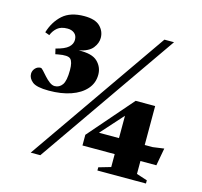

<svg xmlns="http://www.w3.org/2000/svg" viewBox="-105 -840 1004 955"><g transform="rotate(15 397.0 -362.5)"><path d="M132.5 0 629.5 -715H679L182 0ZM139 -321Q76 -321 54.2 -338.8Q32.5 -356.5 32.5 -379.5Q32.5 -395.5 43.8 -408Q55 -420.5 72 -420.5Q76.5 -420.5 86 -410Q95.5 -399.5 108 -385.5Q120.5 -371.5 134.5 -361Q148.5 -350.5 161.5 -350.5Q185.5 -350.5 200.2 -371Q215 -391.5 215 -447Q215 -489 201 -502.8Q187 -516.5 137 -507L124 -504.5L117.5 -532Q163.5 -543.5 181.8 -560.2Q200 -577 200 -598.5Q200 -620.5 186 -632Q172 -643.5 150.5 -643.5Q117 -643.5 98.5 -628Q80 -612.5 70.5 -588.5L47.5 -597Q65 -654.5 104.5 -689.8Q144 -725 215 -725Q271.5 -725 296.5 -700.2Q321.5 -675.5 321.5 -641Q321.5 -614 301.8 -588.8Q282 -563.5 231.5 -553Q300 -555.5 328.5 -528Q357 -500.5 357 -461Q357 -418 329.2 -386.5Q301.5 -355 252.5 -338Q203.5 -321 139 -321ZM570 -384H670.5V-183.5H711.5L769 -191.5L752.5 -101H670.5V-34.5L726 -16.5V0H476V-16.5L538 -34.5V-101H372V-156ZM538 -183.5V-298.5L435 -183.5Z"/></g></svg>

Font: Newsreader 72pt ExtraBold
Style: Regular
Weight: 800
Designer: Hugues Gentile
Foundry: Production Type
Version: Version 1.003; ttfautohint (v1.8.3)